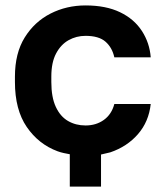

<svg xmlns="http://www.w3.org/2000/svg" viewBox="-20 -562 604 707"><path d="M352 125H237V6Q226 4 214.5 1.5Q203 -1 192 -5Q122 -31 78.5 -94.5Q35 -158 35 -260V-280Q35 -366 71 -424Q107 -482 166 -512Q225 -542 295 -542Q370 -542 422 -517Q474 -492 502.5 -448Q531 -404 535 -351H401Q393 -387 368.5 -408.5Q344 -430 295 -430Q261 -430 232.5 -414Q204 -398 186.5 -365Q169 -332 169 -280V-260Q169 -204 185.5 -168.5Q202 -133 230.5 -116.5Q259 -100 295 -100Q334 -100 362.5 -120.5Q391 -141 401 -179H535Q528 -114 488 -68Q448 -22 386 -1Q378 1 369 3Q360 5 352 7Z"/></svg>

Font: Golos Text SemiBold
Style: Regular
Weight: 600
Designer: A.Korolkova, Vitaly Kuzmin
Foundry: ParaType Ltd
Version: Version 2.004